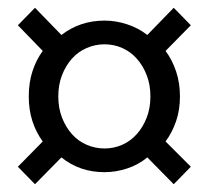

<svg xmlns="http://www.w3.org/2000/svg" viewBox="-20 -577 537 494"><path d="M70 -103 26 -148 90 -213Q73 -236 63.5 -265Q54 -294 54 -329Q54 -364 63.5 -393.5Q73 -423 90 -446L26 -512L70 -557L138 -487Q186 -524 249 -524Q278 -524 307 -514.5Q336 -505 359 -487L427 -557L471 -512L406 -446Q423 -423 433 -393.5Q443 -364 443 -329Q443 -294 433 -265Q423 -236 406 -213L471 -148L427 -103L359 -172Q336 -153 307 -143.5Q278 -134 249 -134Q185 -134 138 -172ZM249 -195Q273 -195 294.5 -204.5Q316 -214 332 -232Q348 -250 357.5 -274.5Q367 -299 367 -329Q367 -359 357.5 -383.5Q348 -408 332 -426Q316 -444 294.5 -453.5Q273 -463 249 -463Q225 -463 203 -453.5Q181 -444 165 -426Q149 -408 139.5 -383.5Q130 -359 130 -329Q130 -299 139.5 -274.5Q149 -250 165 -232Q181 -214 203 -204.5Q225 -195 249 -195Z"/></svg>

Font: Processing Sans Pro
Style: Regular
Weight: 400
Designer: Paul D. Hunt
Foundry: Adobe Systems Incorporated
Version: Version 2.020;PS 2.000;hotconv 1.0.86;makeotf.lib2.5.63406